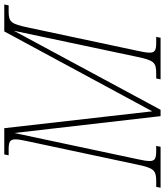

<svg xmlns="http://www.w3.org/2000/svg" viewBox="22 -796 754 877"><g transform="rotate(-90 398.5 -357.0)"><path d="M-20 0H167L171 -20H149C115 -20 102 -25 102 -50C102 -63 105 -82 111 -108L230 -668L307 0H336L697 -670L578 -108C562 -31 553 -20 502 -20H479L475 0H665L669 -20H643C609 -20 597 -25 597 -50C597 -63 600 -82 606 -108L712 -606C728 -683 737 -694 785 -694H813L817 -714H694L329 -38L252 -714H132L128 -694H155C188 -694 201 -689 201 -663C201 -651 198 -632 192 -606L86 -108C70 -31 60 -20 10 -20H-16Z"/></g></svg>

Font: Noto Serif Condensed Thin
Style: Italic
Weight: 100
Width: 3
Italic angle: -12°
Designer: Monotype Design Team
Foundry: Monotype Imaging Inc.
Version: Version 2.013